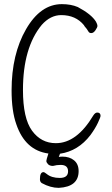

<svg xmlns="http://www.w3.org/2000/svg" viewBox="-20 -730 540 928"><path d="M264 178Q224 178 182 155Q173 149 173 136Q173 102 190 102Q195 102 206 111Q229 130 269 130Q309 130 309 98Q309 67 273 67Q254 67 236 72Q220 72 212 63.5Q204 55 204 48Q204 42 214 12Q102 -3 59 -129Q36 -193 36 -293Q36 -468 106 -589Q176 -710 279 -710Q323 -710 356 -696Q422 -661 444 -625Q451 -612 451 -605Q451 -598 441.5 -584Q432 -570 421 -570Q411 -570 406.5 -579Q402 -588 388 -604L386 -608Q346 -657 276 -657Q224 -657 182 -610Q91 -500 91 -295Q91 -158 135 -98Q179 -38 250 -38Q351 -38 431 -172Q440 -186 450 -186Q466 -186 466 -170Q466 -164 453.5 -137Q441 -110 417 -77Q358 0 270 13L264 29H262Q271 27 282 27Q316 27 338 45Q360 63 360 97Q360 173 264 178Z"/></svg>

Font: LXGW WenKai Mono TC Light
Style: Regular
Weight: 300
Designer: LXGW / Fontworks Inc.
Foundry: LXGW / Fontworks Inc.
Version: Version 1.330